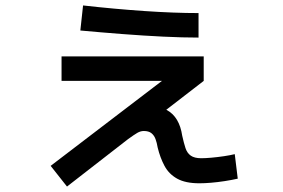

<svg xmlns="http://www.w3.org/2000/svg" viewBox="-20 -636 1040 705"><path d="M226 49 166 -27 631 -382 640 -339H206V-429H728V-339L513 -173L463 -184Q467 -212 487 -228Q507 -244 537 -244Q571 -244 593.5 -231.5Q616 -219 630 -195.5Q644 -172 649 -138Q655 -111 661 -92.5Q667 -74 680.5 -64.5Q694 -55 719 -55Q734 -55 756.5 -57Q779 -59 802.5 -62.5Q826 -66 842 -70L853 20Q831 25 805 29Q779 33 755 35Q731 37 712 37Q661 37 630.5 20Q600 3 584 -27Q568 -57 559 -94Q556 -112 551 -125.5Q546 -139 536 -147Q526 -155 508 -155Q496 -155 484 -148Q472 -141 450 -125ZM709 -498Q650 -498 578.5 -501.5Q507 -505 429 -511Q351 -517 275 -524L285 -616Q400 -603 510 -595.5Q620 -588 709 -588Z"/></svg>

Font: M PLUS 1 Code Medium
Style: Regular
Weight: 500
Designer: Coji Morishita
Foundry: UNDERFOREST DESIGN
Version: Version 1.002